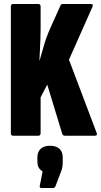

<svg xmlns="http://www.w3.org/2000/svg" viewBox="-20 -675 502 955"><path d="M45 0Q34 0 34 -13V-642Q34 -655 45 -655H171Q182 -655 182 -642V-531Q182 -512 181 -482Q180 -452 178.5 -423Q177 -394 176 -374H177Q186 -403 197 -443.5Q208 -484 228 -530L281 -648Q283 -655 293 -655H433Q446 -655 439 -639L323 -378L460 -16Q467 0 452 0H303Q293 0 290 -8L215 -254L182 -191V-13Q182 0 171 0ZM186 260Q175 260 178 248L192 178Q182 172 174 161Q166 150 166 126V108Q166 80 182.5 65Q199 50 229 50Q259 50 275.5 65Q292 80 292 108V128Q292 141 290.5 153.5Q289 166 283 180L256 251Q252 260 245 260Z"/></svg>

Font: Sofia Sans Extra Condensed Black
Style: Regular
Weight: 900
Designer: Botio Nikoltchev, Ani Petrova
Foundry: lettersoup
Version: Version 4.101